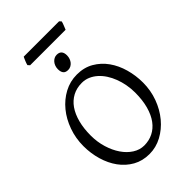

<svg xmlns="http://www.w3.org/2000/svg" viewBox="-275 -1032 1149 1149"><g transform="rotate(-45 300.0 -457.5)"><path d="M480 -307.1Q480 -340.8 473.9 -373.8Q467.8 -406.7 456.5 -436.3Q445.3 -465.8 429 -491Q412.6 -516.1 392.1 -534.4Q371.6 -552.7 347.2 -563.2Q322.8 -573.7 294.9 -573.7Q251.5 -573.7 217 -555.4Q182.6 -537.1 158.9 -503.2Q135.3 -469.2 122.6 -420.9Q109.9 -372.6 109.9 -313Q109.9 -258.3 124.8 -209.5Q139.6 -160.6 164.8 -123.8Q189.9 -86.9 223.6 -65.4Q257.3 -43.9 294.9 -43.9Q335.4 -43.9 369.4 -60.8Q403.3 -77.6 428 -110.8Q452.6 -144 466.3 -193.4Q480 -242.7 480 -307.1ZM555.7 -315.9Q555.7 -249.5 533.7 -189.7Q511.7 -129.9 473.9 -84.5Q436 -39.1 386.2 -12.2Q336.4 14.6 280.8 14.6Q222.2 14.6 176.3 -11.2Q130.4 -37.1 98.9 -80.6Q67.4 -124 50.8 -180.7Q34.2 -237.3 34.2 -298.8Q34.2 -365.2 55.7 -425.3Q77.1 -485.4 114.3 -530.8Q151.4 -576.2 201.4 -603Q251.5 -629.9 309.1 -629.9Q369.6 -629.9 415.5 -603.3Q461.4 -576.7 492.7 -532.7Q523.9 -488.8 539.8 -432.1Q555.7 -375.5 555.7 -315.9ZM349.1 -752.4Q349.1 -738.8 344.7 -726.6Q340.3 -714.4 332.8 -705.3Q325.2 -696.3 314.9 -690.9Q304.7 -685.5 292.5 -685.5Q270.5 -685.5 261 -697.8Q251.5 -710 251.5 -732.4Q251.5 -746.1 255.9 -758.3Q260.3 -770.5 268.1 -779.5Q275.9 -788.6 285.9 -793.7Q295.9 -798.8 307.6 -798.8Q349.1 -798.8 349.1 -752.4ZM470.2 -918.5Q469.2 -913.1 466.8 -906Q464.4 -898.9 461.4 -891.8Q458.5 -884.8 455.8 -877.9Q453.1 -871.1 451.2 -866.7H150.9L140.1 -878.9Q141.1 -884.3 143.6 -891.1Q146 -897.9 148.9 -905Q151.9 -912.1 154.8 -918.7Q157.7 -925.3 160.2 -930.2H459.5Z"/></g></svg>

Font: Gentium Basic
Style: Regular
Weight: 400
Designer: J. Victor Gaultney and Annie Olsen
Foundry: SIL International
Version: Version 1.100